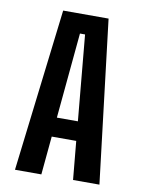

<svg xmlns="http://www.w3.org/2000/svg" viewBox="-81 -757 611 814"><g transform="rotate(10 225.0 -350.0)"><path d="M290.5 0 275 -165.5H169.5L154 0H40.5L124.5 -700H320L404 0ZM211.5 -616.5 177 -248.5H267.5L233.5 -616.5Z"/></g></svg>

Font: League Mono Condensed Medium
Style: Regular
Weight: 500
Width: 1
Designer: Tyler Finck
Foundry: The League of Moveable Type / Tyler Finck
Version: Version 2.210